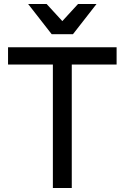

<svg xmlns="http://www.w3.org/2000/svg" viewBox="-20 -935 620 955"><path d="M243 -614H20V-700H560V-614H337V0H243ZM120 -915H212L290 -830L368 -915H460L343 -765H237Z"/></svg>

Font: PT Root UI Medium
Style: Regular
Weight: 500
Designer: Vitaly Kuzmin
Foundry: ParaType Ltd.
Version: Version 2.001G